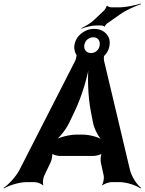

<svg xmlns="http://www.w3.org/2000/svg" viewBox="-71 -1016 807 1071"><path d="M491 -112 508 -34C510 -21 505 7 498 16L501 18C508 10 536 0 550 0H598C637 0 690 19 713 35L716 32C693 15 663 -31 654 -68L509 -679C507 -691 509 -718 516 -726L514 -728C507 -720 479 -711 466 -711H400C387 -711 363 -720 358 -728L354 -726C359 -718 355 -691 349 -678L37 -67C18 -31 -24 15 -51 32L-49 35C-23 19 36 0 75 0H123C137 0 163 10 168 18L171 16C166 7 169 -21 175 -34L212 -112C218 -125 224 -156 219 -164L216 -162C221 -153 250 -146 264 -146H449C463 -146 494 -153 501 -162L498 -164C491 -156 489 -125 491 -112ZM315 -331 347 -398C387 -482 420 -597 429 -664H425C416 -597 419 -482 435 -398L448 -331C455 -295 481 -247 502 -230L504 -234C483 -250 429 -265 392 -265H353C316 -265 258 -250 233 -234L236 -231C260 -247 298 -295 315 -331ZM510 -958 456 -907C436 -887 403 -868 383 -859L384 -856C403 -864 440 -874 467 -874H494C498 -874 509 -871 510 -868L514 -869C513 -872 523 -882 525 -884L599 -936C634 -961 686 -983 716 -993L715 -996C685 -987 632 -975 592 -975H550C544 -975 528 -980 527 -984L523 -982C524 -978 515 -963 510 -958ZM344 -763C342 -750 344 -738 347 -727C358 -696 384 -674 430 -674C485 -674 532 -708 540 -763C542 -776 541 -789 538 -800C528 -830 499 -855 455 -855C441 -855 428 -853 415 -848C381 -834 350 -807 344 -763ZM449 -808C475 -808 489 -789 485 -763C482 -739 462 -720 437 -720C412 -720 396 -738 399 -763C403 -789 423 -808 449 -808Z"/></svg>

Font: Asimov
Style: EdgeIt
Weight: 500
Designer: Google
Version: Version 2.000980: 2014